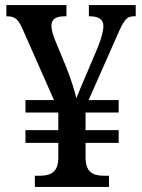

<svg xmlns="http://www.w3.org/2000/svg" viewBox="-20 -734 559 754"><path d="M117 0H408V-44H387C345 -44 316 -58 316 -116V-173H446V-223H316V-292H446V-341H328L439 -592C466 -654 476 -670 506 -670H513V-714H329V-670H332C369 -670 386 -657 386 -631C386 -612 377 -580 364 -548L314 -430C302 -402 286 -365 280 -348C274 -375 258 -425 241 -468L198 -572C189 -595 182 -616 182 -632C182 -659 199 -670 235 -670H241V-714H5V-670H8C41 -670 53 -656 70 -617L192 -341H80V-292H209V-223H80V-173H209V-112C208 -58 179 -44 138 -44H117Z"/></svg>

Font: Noto Serif Myanmar SemiCondensed Medium
Style: Regular
Weight: 500
Width: 4
Designer: Ben Mitchell and the Monotype Design Team
Foundry: Monotype Imaging Inc.
Version: Version 2.106